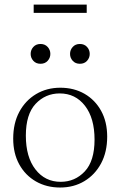

<svg xmlns="http://www.w3.org/2000/svg" viewBox="-20 -828 538 858"><path d="M248.5 10Q188 10 140.5 -17.2Q93 -44.5 66 -93.5Q39 -142.5 39 -208.5Q39 -277 66.2 -328Q93.5 -379 141.2 -407.5Q189 -436 249.5 -436Q310.5 -436 357.8 -408.8Q405 -381.5 432 -332.5Q459 -283.5 459 -217.5Q459 -149 431.8 -98Q404.5 -47 357 -18.5Q309.5 10 248.5 10ZM251 -15.5Q315 -15.5 358.8 -62Q402.5 -108.5 402.5 -204Q402.5 -300 359.8 -355.2Q317 -410.5 247 -410.5Q183 -410.5 139.2 -364Q95.5 -317.5 95.5 -222Q95.5 -126 138.5 -70.8Q181.5 -15.5 251 -15.5ZM161 -543Q141 -543 129 -556.2Q117 -569.5 117 -587Q117 -605 129 -618.2Q141 -631.5 161 -631.5Q181 -631.5 193 -618.2Q205 -605 205 -587Q205 -569.5 193 -556.2Q181 -543 161 -543ZM337 -543Q317 -543 305 -556.2Q293 -569.5 293 -587Q293 -605 305 -618.2Q317 -631.5 337 -631.5Q357 -631.5 369 -618.2Q381 -605 381 -587Q381 -569.5 369 -556.2Q357 -543 337 -543ZM130.5 -770.5V-807.5H367.5V-770.5Z"/></svg>

Font: Newsreader Text Light
Style: Regular
Weight: 300
Designer: Hugues Gentile
Foundry: Production Type
Version: Version 1.002